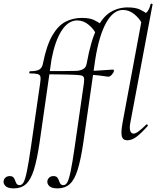

<svg xmlns="http://www.w3.org/2000/svg" viewBox="-118 -767 869 1062"><path d="M-41 275Q-74 275 -87 262.5Q-100 250 -98 235Q-97 224 -88 215.5Q-79 207 -64 207Q-50 207 -43.5 214.5Q-37 222 -34 232Q-31 242 -26 249.5Q-21 257 -9 257Q3 257 12 242Q21 227 30.5 182Q40 137 53 47L104 -306Q108 -331 105.5 -342.5Q103 -354 89.5 -357.5Q76 -361 47 -361Q43 -361 44 -367Q45 -373 48 -373Q85 -373 100.5 -383Q116 -393 120 -418Q140 -517 171.5 -571Q203 -625 244 -646.5Q285 -668 335 -668Q378 -668 402.5 -656Q427 -644 443 -632L413 -579Q402 -605 373 -629.5Q344 -654 309 -654Q260 -654 223.5 -598.5Q187 -543 167 -439L101 21Q87 116 69.5 172Q52 228 25.5 251.5Q-1 275 -41 275ZM346 -306Q349 -329 346 -338Q343 -347 332 -349.5Q321 -352 298 -353Q280 -354 256 -354.5Q232 -355 201 -355.5Q170 -356 132 -356V-374Q191 -374 234 -374Q277 -374 306 -375Q330 -377 344.5 -386.5Q359 -396 363 -418L377 -367ZM201 275Q168 275 155 262.5Q142 250 144 235Q145 224 154 215.5Q163 207 178 207Q192 207 198.5 214.5Q205 222 208 232Q211 242 216 249.5Q221 257 233 257Q245 257 254 242Q263 227 272.5 182Q282 137 295 47L346 -306Q350 -331 347.5 -342.5Q345 -354 331.5 -357.5Q318 -361 289 -361Q285 -361 286 -367Q287 -373 290 -373Q327 -373 342.5 -383Q358 -393 362 -418Q384 -540 416.5 -606.5Q449 -673 492.5 -699.5Q536 -726 588 -726Q632 -726 656.5 -714Q681 -702 697 -690L667 -637Q655 -663 626 -687.5Q597 -712 562 -712Q509 -712 469.5 -641.5Q430 -571 409 -439L343 21Q329 116 311.5 172Q294 228 267.5 251.5Q241 275 201 275ZM478 -343Q457 -346 430.5 -349.5Q404 -353 372 -353L374 -375Q406 -375 444 -378Q482 -381 505 -382Q510 -382 511.5 -380Q513 -378 512 -374Q511 -366 500 -353.5Q489 -341 478 -343ZM586 9Q562 9 556 -12.5Q550 -34 560 -89L672 -690Q682 -690 690 -696Q698 -702 704.5 -714.5Q711 -727 715 -744Q716 -748 721.5 -746.5Q727 -745 726 -743L603 -89Q597 -58 602.5 -43Q608 -28 621 -28Q632 -28 650 -41.5Q668 -55 690 -77Q694 -81 698 -77Q702 -73 698 -69Q665 -32 638.5 -11.5Q612 9 586 9Z"/></svg>

Font: Cormorant Garamond Light
Style: Italic
Weight: 300
Italic angle: -10°
Designer: Christian Thalmann (Catharsis Fonts)
Foundry: Catharsis Fonts
Version: Version 4.001